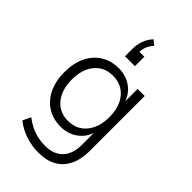

<svg xmlns="http://www.w3.org/2000/svg" viewBox="-286 -868 1151 1151"><g transform="rotate(45 289.5 -292.5)"><path d="M285 192Q228 192 174.5 174Q121 156 81 123L105 72Q132 93 161 107Q190 121 221 128Q252 135 284 135Q357 135 397 93Q437 51 437 -26V-139H441Q425 -81 378.5 -46.5Q332 -12 270 -12Q204 -12 155.5 -43Q107 -74 80.5 -130Q54 -186 54 -260Q54 -335 80.5 -390.5Q107 -446 155.5 -476.5Q204 -507 270 -507Q332 -507 378.5 -472.5Q425 -438 441 -378H436V-499H496V-34Q496 39 471 89.5Q446 140 399.5 166Q353 192 285 192ZM276 -68Q349 -68 392.5 -120.5Q436 -173 436 -260Q436 -347 392.5 -399Q349 -451 276 -451Q203 -451 160 -399Q117 -347 117 -260Q117 -173 160 -120.5Q203 -68 276 -68ZM244 -584V-646Q244 -683 256 -716.5Q268 -750 293 -777L324 -752Q301 -727 293.5 -703.5Q286 -680 286 -654L271 -664H328V-584Z"/></g></svg>

Font: Nunitoga
Style: Light
Weight: 300
Designer: Vernon Adams
Foundry: Vernon Adams
Version: Version 1.0